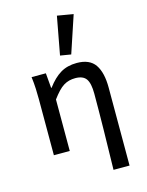

<svg xmlns="http://www.w3.org/2000/svg" viewBox="-142 -892 883 1156"><g transform="rotate(-15 300.0 -314.5)"><path d="M418 178Q419 119 420.5 56.5Q422 -6 423 -67.5Q424 -129 424.5 -187Q425 -245 425 -295Q425 -360 405.5 -387.5Q386 -415 338 -415Q318 -415 300 -410.5Q282 -406 265 -395.5Q248 -385 230.5 -366.5Q213 -348 193 -321V0H94V-350Q94 -379 92.5 -414.5Q91 -450 86 -489H175L183 -396H186Q225 -449 268 -475Q311 -501 370 -501Q450 -501 484 -451.5Q518 -402 518 -308V178ZM352 -559 285 -570 329 -807 429 -790Z"/></g></svg>

Font: SauceCodePro Nerd Font Mono
Style: Regular
Weight: 500
Monospace: yes
Designer: Paul D. Hunt, Teo Tuominen
Foundry: Adobe Systems Incorporated
Version: Version 2.030;PS 1.000;hotconv 16.6.51;makeotf.lib2.5.65220;